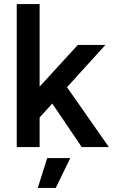

<svg xmlns="http://www.w3.org/2000/svg" viewBox="-20 -720 557 940"><path d="M62 0V-700H174V-296L361 -500H496L308 -293L513 0H380L236 -213L174 -145V0ZM165 200 211 54H324L253 200Z"/></svg>

Font: Figtree SemiBold
Style: Regular
Weight: 600
Designer: Erik Kennedy
Foundry: Erik Kennedy
Version: Version 2.001; ttfautohint (v1.8.4.7-5d5b);gftools[0.9.27]